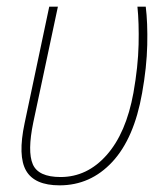

<svg xmlns="http://www.w3.org/2000/svg" viewBox="-20 -547 498 577"><path d="M159 10Q84 10 58.5 -34Q33 -78 54 -177L128 -527H154L80 -179Q62 -92 78.5 -53.5Q95 -15 162 -15Q242 -15 300.5 -81Q359 -147 381 -268Q395 -347 396.5 -413Q398 -479 393 -527H418Q424 -479 422.5 -412Q421 -345 407 -267Q383 -131 317.5 -60.5Q252 10 159 10Z"/></svg>

Font: Noto Sans SemiCondensed Thin
Style: Italic
Weight: 100
Width: 4
Italic angle: -12°
Designer: Monotype Design Team
Foundry: Monotype Imaging Inc.
Version: Version 2.013; ttfautohint (v1.8.4.7-5d5b)